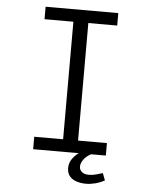

<svg xmlns="http://www.w3.org/2000/svg" viewBox="-57 -732 713 921"><g transform="rotate(5 300.0 -271.5)"><path d="M125 0V-60H264V-626H125V-686H475V-626H336V-60H475V0ZM391 143Q368 143 347 136.5Q326 130 313 115Q300 100 300 75Q300 50 314.5 30Q329 10 345 0H404Q381 12 368.5 29.5Q356 47 356 63Q356 79 368 89Q380 99 401 99Q419 99 435.5 94.5Q452 90 468 85L481 119Q460 131 436.5 137Q413 143 391 143Z"/></g></svg>

Font: Chivo Mono Medium ExtraLight
Style: Regular
Weight: 250
Monospace: yes
Version: Version 1.008